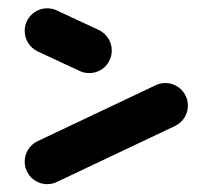

<svg xmlns="http://www.w3.org/2000/svg" viewBox="-20 -496 523 472"><path d="M40.7 -420Q40.7 -435.2 48.1 -448Q55.6 -460.7 68.3 -468.1Q81.1 -475.6 96.3 -475.6Q109.3 -475.6 121.1 -469.6L223.7 -421.9Q237.8 -414.8 246.3 -401.5Q254.8 -388.1 254.8 -371.9Q254.8 -356.7 247.4 -343.9Q240 -331.1 227.2 -323.7Q214.4 -316.3 199.3 -316.3Q186.3 -316.3 174.4 -322.2L71.9 -370Q57.8 -377 49.3 -390.4Q40.7 -403.7 40.7 -420ZM96.3 -43.3Q81.1 -43.3 68.3 -50.7Q55.6 -58.1 48.1 -70.9Q40.7 -83.7 40.7 -98.9Q40.7 -114.8 49.1 -128.1Q57.4 -141.5 71.5 -148.5L361.5 -285.9Q373.3 -291.9 386.3 -291.9Q401.5 -291.9 414.3 -284.4Q427 -277 434.4 -264.3Q441.9 -251.5 441.9 -236.3Q441.9 -220.4 433.5 -207Q425.2 -193.7 411.1 -186.7L121.1 -49.3Q109.3 -43.3 96.3 -43.3Z"/></svg>

Font: 26F Galaxy Sans Black
Style: Regular
Weight: 900
Designer: C₂₉H₂₅N₃O₅
Version: Version 1.100